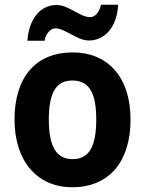

<svg xmlns="http://www.w3.org/2000/svg" viewBox="-20 -776 609 806"><path d="M95 -605H167C173 -638 194 -657 212 -657C254 -657 303 -606 353 -606C415 -606 470 -655 476 -756H404C397 -724 378 -704 359 -704C314 -704 270 -755 217 -755C147 -755 101 -693 95 -605ZM528 -274C528 -456 429 -556 286 -556C128 -556 41 -450 41 -274C41 -102 134 10 283 10C443 10 528 -103 528 -274ZM185 -274C185 -385 214 -438 284 -438C355 -438 384 -385 384 -274C384 -163 355 -108 285 -108C215 -108 185 -163 185 -274Z"/></svg>

Font: Noto Sans Gurmukhi SemiCondensed
Style: Bold
Weight: 700
Width: 4
Designer: Jelle Bosma - Monotype Design Team
Foundry: Monotype Imaging Inc.
Version: Version 2.004